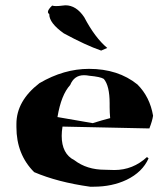

<svg xmlns="http://www.w3.org/2000/svg" viewBox="-20 -762 626 725"><path d="M334 -57H320Q198 -74 109 -112Q42 -179 42 -282V-294Q42 -381 129 -448Q221 -502 316 -502Q426 -502 499 -443Q546 -396 558 -325Q555 -305 544 -277L216 -284Q213 -265 213 -249Q213 -181 261 -157Q308 -121 376 -121L412 -120Q482 -120 535 -169L541 -164Q518 -112 458 -83Q403 -57 334 -57ZM330 -297Q365 -308 396 -316Q394 -337 394 -358V-372Q394 -438 372 -464Q360 -472 317 -476Q307 -478 297 -478Q260 -478 245 -441Q211 -404 197 -320ZM362 -571Q304 -591 221 -636Q166 -675 166 -708V-709Q161 -712 161 -717Q161 -726 177 -741Q182 -739 192 -739Q202 -739 217 -741L227 -742Q268 -742 298 -697Q339 -619 385 -581Z"/></svg>

Font: Xiangcui Kesong Xiangcui Kesong
Style: Regular
Weight: 400
Version: Version 1.501;March 28, 2024;FontCreator 14.0.0.2814 64-bit